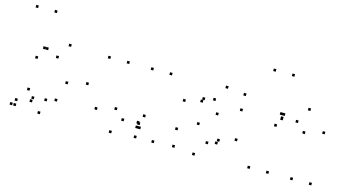

<svg xmlns="http://www.w3.org/2000/svg" viewBox="-85 -1107 2651 1460"><g transform="rotate(15 1240.0 -377.0)"><path d="M214.8 -755V-775H194.8V-755ZM67.3 -755V-775H47.3V-755ZM67.3 10V-10H47.3V10ZM95.2 10V-10H75.2V10ZM207.8 -49.7V-69.7H187.8V-49.7ZM214.8 -76.2V-96.2H194.8V-76.2ZM385.6 -534.8V-554.8H365.6V-534.8ZM223.4 -465.5V-485.5H203.4V-465.5ZM202.2 -465.5V-485.5H182.2V-465.5ZM163.4 -380.4V-400.4H143.4V-380.4ZM315.2 -423.3V-443.3H295.2V-423.3ZM434.4 -252.8V-272.8H414.4V-252.8ZM388.8 -104.6V-124.6H368.8V-104.6ZM313.7 -86.1V-106.1H293.7V-86.1ZM166.2 -130.9V-150.9H146.2V-130.9ZM96.3 -29.5V-49.5H76.3V-29.5ZM288.5 21.5V1.5H268.5V21.5ZM587.5 -286.7V-306.7H567.5V-286.7Z M1043.2 -94.9V-114.9H1023.2V-94.9ZM1043.2 10V-10H1023.2V10ZM1182.5 10V-10H1162.5V10ZM1182.5 -523.3V-543.3H1162.5V-523.3ZM1035.5 -523.3V-543.3H1015.5V-523.3ZM1035.5 -101.9V-121.9H1015.5V-101.9ZM699.5 -121.9V-141.9H679.5V-121.9ZM850.5 21.5V1.5H830.5V21.5ZM1036 -65.4V-85.4H1016V-65.4ZM1056 -65.4V-85.4H1036V-65.4ZM1068.5 -162.1V-182.1H1048.5V-162.1ZM918.2 -91.5V-111.5H898.2V-91.5ZM846 -159.3V-179.3H826V-159.3ZM846 -523.3V-543.3H826V-523.3ZM697.5 -523.3V-543.3H677.5V-523.3Z M1332.1 -354.3V-374.3H1312.1V-354.3ZM1481 -211.1V-231.1H1461V-211.1ZM1660.9 -129.2V-149.2H1640.9V-129.2ZM1651.1 -104.7V-124.7H1631.1V-104.7ZM1581.8 -88.3V-108.3H1561.8V-88.3ZM1331.7 -131V-151H1311.7V-131ZM1343.2 3.2V-16.8H1323.2V3.2ZM1505.9 21.2V1.2H1485.9V21.2ZM1790.2 -167.3V-187.3H1770.2V-167.3ZM1600.4 -320.2V-340.2H1580.4V-320.2ZM1462.3 -383.7V-403.7H1442.3V-383.7ZM1471.8 -405.7V-425.7H1451.8V-405.7ZM1552.6 -421.3V-441.3H1532.6V-421.3ZM1770.6 -397.3V-417.3H1750.6V-397.3ZM1766 -517.3V-537.3H1746V-517.3ZM1620.2 -535.6V-555.6H1600.2V-535.6Z M2084.5 -418.4V-438.4H2064.5V-418.4ZM2084.5 -755V-775H2064.5V-755ZM1937.5 -755V-775H1917.5V-755ZM1937.5 10V-10H1917.5V10ZM2084.5 10V-10H2064.5V10ZM2084.5 -411.4V-431.4H2064.5V-411.4ZM2420.5 -391.4V-411.4H2400.5V-391.4ZM2269.5 -534.8V-554.8H2249.5V-534.8ZM2090.8 -447.9V-467.9H2070.8V-447.9ZM2071.5 -447.9V-467.9H2051.5V-447.9ZM2051.5 -351.2V-371.2H2031.5V-351.2ZM2201.8 -421.8V-441.8H2181.8V-421.8ZM2274 -354V-374H2254V-354ZM2274 10V-10H2254V10ZM2422.5 10V-10H2402.5V10Z"/></g></svg>

Font: Monaspace Argon Dots Var
Style: Regular
Weight: 400
Designer: Riley Cran and the Lettermatic Team
Version: Version 1.100 (Monaspace Argon Dots)